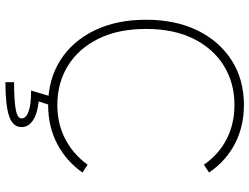

<svg xmlns="http://www.w3.org/2000/svg" viewBox="-126 -627 922 710"><g transform="rotate(90 335.0 -272.0)"><path d="M368 11Q274 11 203 -34Q132 -79 92.5 -160.5Q53 -242 53 -351Q53 -460 92.5 -541Q132 -622 203 -667.5Q274 -713 368 -713Q448 -713 512 -679.5Q576 -646 618 -584L589 -565Q551 -620 494.5 -649Q438 -678 368 -678Q287 -678 223.5 -639Q160 -600 123.5 -527Q87 -454 87 -351Q87 -248 123.5 -174.5Q160 -101 223.5 -62Q287 -23 368 -23Q438 -23 494.5 -52.5Q551 -82 589 -135L618 -116Q576 -56 512 -22.5Q448 11 368 11ZM284 169V137Q349 137 383.5 131Q418 125 418 109Q418 93 393 83.5Q368 74 315 74L337 0H370L355 46Q398 50 424 66.5Q450 83 450 109Q450 142 409 155.5Q368 169 284 169Z"/></g></svg>

Font: Zen Kaku Gothic Antique Light
Style: Regular
Weight: 300
Designer: Yoshimichi Ohira
Foundry: Positype
Version: Version 1.001